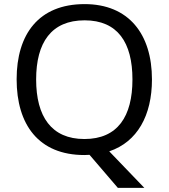

<svg xmlns="http://www.w3.org/2000/svg" viewBox="-20 -745 821 935"><path d="M720 -358C720 -580 606 -725 392 -725C168 -725 61 -578 61 -359C61 -138 168 10 391 10C399 10 408 9 416 9L554 170H683L512 -8C649 -54 720 -183 720 -358ZM156 -358C156 -538 230 -646 392 -646C553 -646 625 -538 625 -358C625 -178 553 -68 391 -68C230 -68 156 -178 156 -358Z"/></svg>

Font: Noto Sans Buginese
Style: Regular
Weight: 400
Designer: Monotype Design Team
Foundry: Monotype Imaging Inc.
Version: Version 2.002